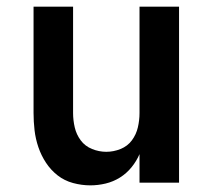

<svg xmlns="http://www.w3.org/2000/svg" viewBox="-20 -550 640 578"><path d="M252 8Q226 8 200 1Q174 -6 153.5 -22Q133 -38 118.5 -60Q104 -82 95.5 -107Q87 -132 84 -158Q81 -184 81 -210V-530H200V-210Q200 -188 205 -166.5Q210 -145 223 -127.5Q236 -110 257 -101.5Q278 -93 300 -93Q322 -93 343 -101.5Q364 -110 377 -127.5Q390 -145 395 -166.5Q400 -188 400 -210V-530H519V0H400V-86Q391 -65 376 -46.5Q361 -28 341 -15.5Q321 -3 298 2.5Q275 8 252 8Z"/></svg>

Font: Iosevka Curly Extended
Style: Bold
Weight: 700
Width: 7
Monospace: yes
Designer: Belleve Invis
Foundry: Belleve Invis
Version: Version 11.1.0; ttfautohint (v1.8.3)